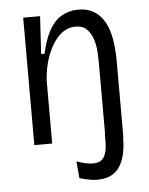

<svg xmlns="http://www.w3.org/2000/svg" viewBox="-51 -576 605 782"><g transform="rotate(-5 251.5 -185.5)"><path d="M315 163Q300 163 282 159.5Q264 156 243 150L237 81Q301 104 331.5 90Q362 76 362 9V-19H435V0Q435 53 422 89.5Q409 126 383 144.5Q357 163 315 163ZM72 0V-335V-521H141L132 -367H146Q159 -426 179.5 -462.5Q200 -499 230 -516.5Q260 -534 298 -534Q334 -534 358.5 -520Q383 -506 398.5 -483Q414 -460 422 -431Q430 -402 433 -372Q436 -342 436 -315V0H363V-307Q363 -328 361.5 -355Q360 -382 352 -407Q344 -432 327.5 -449Q311 -466 281 -466Q242 -466 212.5 -436Q183 -406 165.5 -358.5Q148 -311 145 -258V0Z"/></g></svg>

Font: Bricolage Grotesque SemiCondensed Light
Style: Regular
Weight: 300
Width: 4
Designer: Mathieu Triay
Foundry: Atelier Triay
Version: Version 1.000;gftools[0.9.30]